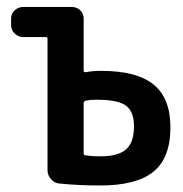

<svg xmlns="http://www.w3.org/2000/svg" viewBox="-20 -540 540 566"><path d="M226.6 -236.3V-87.9Q226.6 -82 232.4 -82Q252 -79.1 275.4 -79.1Q328.1 -79.1 351.6 -99.6Q375 -120.1 375 -168Q375 -210 352.1 -228Q329.1 -246.1 262.7 -246.1Q246.1 -246.1 232.4 -243.2Q226.6 -241.2 226.6 -236.3ZM48.8 -430.7Q34.2 -430.7 23.4 -440.9Q12.7 -451.2 12.7 -465.8V-485.4Q12.7 -500 23.4 -509.8Q34.2 -519.5 48.8 -519.5H191.4Q206.1 -519.5 216.3 -509.8Q226.6 -500 226.6 -485.4V-331.1Q226.6 -327.1 232.4 -327.1Q252 -331.1 278.3 -331.1Q383.8 -331.1 433.1 -290.5Q482.4 -250 482.4 -165Q482.4 -74.2 432.1 -33.7Q381.8 6.8 275.4 6.8Q211.9 6.8 155.3 1Q140.6 0 130.4 -11.7Q120.1 -23.4 120.1 -38.1V-425.8Q120.1 -430.7 115.2 -430.7Z"/></svg>

Font: Rounded-L Mgen+ 1m medium
Style: Regular
Weight: 500
Designer: [Source Han Sans]
Ryoko NISHIZUKA  (kana & ideographs); Paul D. Hunt (Latin, Greek & Cyrillic); Wenlong ZHANG  (bopomofo
Version: Version 1.059.20150602